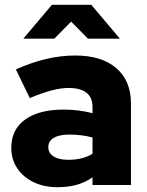

<svg xmlns="http://www.w3.org/2000/svg" viewBox="-20 -770 611 799"><path d="M219 9Q163 9 119.5 -12Q76 -33 51.5 -70Q27 -107 27 -155Q27 -231 84.5 -272.5Q142 -314 245 -314Q307 -314 365 -299V-325Q365 -404 264 -404Q204 -404 104 -362L46 -481Q174 -539 293 -539Q403 -539 464 -486.5Q525 -434 525 -339V0H365V-32Q333 -10 297.5 -0.5Q262 9 219 9ZM181 -158Q181 -133 203 -119Q225 -105 264 -105Q324 -105 365 -130V-198Q319 -210 269 -210Q227 -210 204 -196.5Q181 -183 181 -158ZM346 -609 276 -680 206 -609H77L196 -750H360L479 -609Z"/></svg>

Font: Red Hat Display Black
Style: Regular
Weight: 900
Designer: Pentagram, MCKL
Foundry: Pentagram, MCKL
Version: Version 1.023; ttfautohint (v1.8.3)